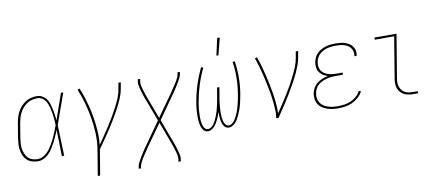

<svg xmlns="http://www.w3.org/2000/svg" viewBox="-80 -1064 3660 1599"><g transform="rotate(-10 1750.0 -264.5)"><path d="M167 8Q141 8 116.5 0.5Q92 -7 74 -23.5Q56 -40 46 -62.5Q36 -85 32 -110Q28 -135 29.5 -161Q31 -187 35 -213L55 -333Q59 -357 66 -381Q73 -405 85 -427.5Q97 -450 114.5 -469.5Q132 -489 154 -503Q176 -517 200.5 -522.5Q225 -528 249 -528Q274 -528 295 -516Q316 -504 329.5 -485Q343 -466 350 -443.5Q357 -421 362 -397Q367 -373 370.5 -349Q374 -325 376 -301Q395 -355 414 -410Q433 -465 452 -520H472Q448 -455 425.5 -390Q403 -325 379 -260Q382 -195 383.5 -130Q385 -65 388 0H368Q367 -55 366 -110.5Q365 -166 363 -222Q353 -197 342.5 -173Q332 -149 320 -125.5Q308 -102 293.5 -79Q279 -56 260.5 -36.5Q242 -17 217 -4.5Q192 8 167 8ZM167 -10Q187 -10 206.5 -19Q226 -28 242 -42.5Q258 -57 270.5 -74.5Q283 -92 294 -110.5Q305 -129 314 -148Q323 -167 331.5 -186Q340 -205 347.5 -224.5Q355 -244 362 -263Q361 -289 359 -314Q357 -339 353 -364Q349 -389 343 -413Q337 -437 326 -458.5Q315 -480 295 -495Q275 -510 249 -510Q227 -510 204.5 -504.5Q182 -499 162.5 -486Q143 -473 127.5 -455Q112 -437 101 -416.5Q90 -396 84 -374Q78 -352 74 -330L54 -210Q51 -187 49 -163.5Q47 -140 50.5 -118Q54 -96 62.5 -75.5Q71 -55 86 -39.5Q101 -24 122.5 -17Q144 -10 167 -10Z M634 215 670 -3Q681 -71 678 -138.5Q675 -206 664 -271Q653 -336 635.5 -399Q618 -462 593 -521L611 -528Q627 -491 639.5 -451.5Q652 -412 662.5 -372Q673 -332 680.5 -291Q688 -250 692.5 -208Q697 -166 698.5 -123Q700 -80 695 -37Q718 -71 742 -105.5Q766 -140 788 -174.5Q810 -209 831.5 -245Q853 -281 872 -317.5Q891 -354 907 -391.5Q923 -429 929 -468L938 -520H958L949 -468Q944 -436 932 -405Q920 -374 905.5 -344Q891 -314 874.5 -284.5Q858 -255 840.5 -226Q823 -197 805 -168.5Q787 -140 767.5 -111.5Q748 -83 728.5 -55.5Q709 -28 690 0L654 215Z M980 215 983 197Q986 181 993.5 166.5Q1001 152 1008.5 138Q1016 124 1025 110Q1034 96 1042.5 82.5Q1051 69 1060.5 55.5Q1070 42 1079 29L1208 -154L1140 -336Q1134 -349 1129.5 -362.5Q1125 -376 1120.5 -389.5Q1116 -403 1112 -416.5Q1108 -430 1105 -444Q1102 -458 1099 -472.5Q1096 -487 1099 -502L1102 -520H1122L1119 -502Q1116 -487 1118.5 -473Q1121 -459 1124 -446Q1127 -433 1131.5 -419.5Q1136 -406 1140 -393Q1144 -380 1148.5 -367.5Q1153 -355 1158 -342L1221 -173L1343 -344Q1352 -357 1360.5 -369.5Q1369 -382 1377.5 -395Q1386 -408 1394.5 -420.5Q1403 -433 1411 -446.5Q1419 -460 1425.5 -473.5Q1432 -487 1435 -502L1438 -520H1458L1455 -502Q1452 -486 1444.5 -471.5Q1437 -457 1429.5 -443Q1422 -429 1413 -415Q1404 -401 1395.5 -387.5Q1387 -374 1377.5 -360.5Q1368 -347 1359 -334L1230 -151L1298 31Q1303 44 1308 57.5Q1313 71 1317 84.5Q1321 98 1325.5 111.5Q1330 125 1333 139Q1336 153 1339 167.5Q1342 182 1339 197L1336 215H1316L1319 197Q1322 182 1319.5 168Q1317 154 1314 141Q1311 128 1306.5 114.5Q1302 101 1298 88Q1294 75 1289 62.5Q1284 50 1280 37L1217 -132L1095 39Q1086 52 1077.5 64.5Q1069 77 1060.5 90Q1052 103 1043.5 115.5Q1035 128 1027 141.5Q1019 155 1012.5 168.5Q1006 182 1003 197L1000 215Z M1780 8Q1765 8 1753.5 -0.5Q1742 -9 1735 -21Q1728 -33 1724.5 -47Q1721 -61 1719.5 -75.5Q1718 -90 1717 -105Q1716 -120 1716 -135Q1712 -120 1706 -105Q1700 -90 1693.5 -75.5Q1687 -61 1678.5 -47Q1670 -33 1659 -21Q1648 -9 1633.5 -0.5Q1619 8 1604 8Q1589 8 1577.5 0Q1566 -8 1559 -19.5Q1552 -31 1548 -44.5Q1544 -58 1542 -72.5Q1540 -87 1539 -101.5Q1538 -116 1538 -130.5Q1538 -145 1539 -159.5Q1540 -174 1541 -189Q1542 -204 1544 -218.5Q1546 -233 1549 -248Q1561 -319 1583.5 -389.5Q1606 -460 1639 -528L1656 -520Q1624 -454 1602 -384.5Q1580 -315 1568 -245Q1566 -232 1564 -218.5Q1562 -205 1560.5 -192Q1559 -179 1558.5 -166Q1558 -153 1557.5 -139.5Q1557 -126 1557 -113Q1557 -100 1558.5 -87.5Q1560 -75 1562.5 -62.5Q1565 -50 1570 -38.5Q1575 -27 1584.5 -18.5Q1594 -10 1607 -10Q1621 -10 1634 -19.5Q1647 -29 1655.5 -41Q1664 -53 1671 -66.5Q1678 -80 1683.5 -93.5Q1689 -107 1694 -120.5Q1699 -134 1703 -148Q1707 -162 1710 -176Q1713 -190 1716.5 -204Q1720 -218 1722 -232Q1724 -246 1727 -260L1740 -338H1760L1747 -260Q1744 -246 1742 -232Q1740 -218 1738.5 -204Q1737 -190 1736 -176Q1735 -162 1734 -148Q1733 -134 1733 -120.5Q1733 -107 1734.5 -93.5Q1736 -80 1738 -66.5Q1740 -53 1745.5 -41Q1751 -29 1760 -19.5Q1769 -10 1783 -10Q1797 -10 1809 -19Q1821 -28 1830 -39.5Q1839 -51 1845.5 -64Q1852 -77 1858 -90Q1864 -103 1868.5 -116Q1873 -129 1877 -142.5Q1881 -156 1884.5 -169.5Q1888 -183 1891 -196.5Q1894 -210 1896.5 -223.5Q1899 -237 1901 -250Q1913 -320 1914 -389.5Q1915 -459 1905 -525L1923 -528Q1934 -460 1933.5 -389.5Q1933 -319 1921 -248Q1918 -233 1915 -218.5Q1912 -204 1909 -189Q1906 -174 1902 -159.5Q1898 -145 1893 -130.5Q1888 -116 1882 -101.5Q1876 -87 1869 -72.5Q1862 -58 1854 -44.5Q1846 -31 1835 -19.5Q1824 -8 1809.5 0Q1795 8 1780 8ZM1781 -600 1813 -744H1835L1798 -600Z M2181 0Q2187 -35 2185.5 -69Q2184 -103 2180.5 -136Q2177 -169 2172 -202Q2167 -235 2160 -267.5Q2153 -300 2146 -332.5Q2139 -365 2131 -397Q2123 -429 2113.5 -460Q2104 -491 2093 -522L2111 -528Q2125 -490 2136.5 -450.5Q2148 -411 2157.5 -370.5Q2167 -330 2175.5 -289.5Q2184 -249 2190.5 -207.5Q2197 -166 2201 -124Q2205 -82 2204 -39Q2228 -73 2250 -107.5Q2272 -142 2294 -176.5Q2316 -211 2336 -246.5Q2356 -282 2374 -318.5Q2392 -355 2407.5 -392.5Q2423 -430 2429 -468L2438 -520H2458L2449 -468Q2444 -437 2432.5 -406Q2421 -375 2407.5 -345Q2394 -315 2378 -285.5Q2362 -256 2345 -227Q2328 -198 2311 -169Q2294 -140 2275.5 -112Q2257 -84 2238 -56Q2219 -28 2201 0Z M2705 8Q2680 8 2656.5 5Q2633 2 2611 -5.5Q2589 -13 2570 -26Q2551 -39 2539 -58Q2527 -77 2523.5 -101Q2520 -125 2524 -149Q2528 -173 2541 -195.5Q2554 -218 2574 -233.5Q2594 -249 2618 -258Q2642 -267 2666 -272Q2645 -278 2627 -289.5Q2609 -301 2596.5 -318.5Q2584 -336 2581.5 -358Q2579 -380 2582 -403Q2586 -423 2595 -442.5Q2604 -462 2619.5 -477Q2635 -492 2654 -502Q2673 -512 2693.5 -518Q2714 -524 2734.5 -526Q2755 -528 2775 -528Q2795 -528 2815 -526Q2835 -524 2853.5 -518Q2872 -512 2888.5 -502Q2905 -492 2916 -477Q2927 -462 2931.5 -442.5Q2936 -423 2932 -402L2931 -396H2912L2913 -402Q2916 -419 2912 -436Q2908 -453 2898 -466Q2888 -479 2874 -488Q2860 -497 2843.5 -501.5Q2827 -506 2809.5 -508Q2792 -510 2774 -510Q2757 -510 2738.5 -508Q2720 -506 2702.5 -501.5Q2685 -497 2667.5 -488Q2650 -479 2636 -466Q2622 -453 2613.5 -435.5Q2605 -418 2602 -400Q2599 -382 2601 -363.5Q2603 -345 2612.5 -330Q2622 -315 2636.5 -305Q2651 -295 2668 -289.5Q2685 -284 2703 -281.5Q2721 -279 2740 -279H2793L2790 -261H2737Q2717 -261 2697 -259.5Q2677 -258 2657.5 -253Q2638 -248 2618.5 -239.5Q2599 -231 2582.5 -217.5Q2566 -204 2556.5 -185Q2547 -166 2544 -146Q2540 -125 2543 -104Q2546 -83 2557.5 -66.5Q2569 -50 2585.5 -39Q2602 -28 2621.5 -21.5Q2641 -15 2662 -12.5Q2683 -10 2705 -10Q2732 -10 2760 -14Q2788 -18 2814.5 -29.5Q2841 -41 2863 -60.5Q2885 -80 2898 -106L2915 -98Q2900 -70 2876 -48.5Q2852 -27 2823.5 -14Q2795 -1 2764.5 3.5Q2734 8 2705 8Z M3340 0Q3319 0 3299 -3.5Q3279 -7 3261.5 -16.5Q3244 -26 3231.5 -41Q3219 -56 3212.5 -74.5Q3206 -93 3206 -114Q3206 -135 3210 -156L3267 -502H3103V-520H3290L3229 -153Q3226 -135 3226 -117Q3226 -99 3231.5 -83Q3237 -67 3247 -53.5Q3257 -40 3272 -32Q3287 -24 3304.5 -21Q3322 -18 3340 -18H3381V0Z"/></g></svg>

Font: Iosevka Curly Thin
Style: Italic
Weight: 100
Italic angle: -9°
Monospace: yes
Designer: Belleve Invis
Foundry: Belleve Invis
Version: Version 22.1.2; ttfautohint (v1.8.4)